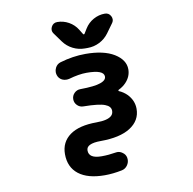

<svg xmlns="http://www.w3.org/2000/svg" viewBox="-102 -888 1204 1198"><g transform="rotate(-10 500.0 -289.5)"><path d="M465.8 207Q358.4 207 300.8 162.1Q243.2 117.2 243.2 34.2Q243.2 -42 302.7 -85Q361.3 -127 471.7 -127Q543.9 -127 568.4 -151.4Q580.1 -163.1 580.1 -181.6Q580.1 -210 543.9 -223.6Q506.8 -238.3 408.2 -239.3Q385.7 -239.3 369.6 -255.4Q353.5 -271.5 353.5 -293.9Q353.5 -316.4 369.6 -332.5Q385.7 -348.6 408.2 -348.6Q500 -349.6 537.1 -363.3Q573.2 -376 573.2 -399.4Q573.2 -442.4 463.9 -442.4Q415 -442.4 350.6 -423.8Q341.8 -421.9 333 -421.9Q319.3 -421.9 306.6 -427.7Q285.2 -438.5 278.3 -460.9Q275.4 -470.7 275.4 -479.5Q275.4 -493.2 282.2 -506.8Q293 -528.3 315.4 -535.2Q397.5 -559.6 477.5 -559.6Q591.8 -559.6 658.2 -519.5Q724.6 -478.5 724.6 -418.9Q724.6 -373 690.4 -336.9Q670.9 -316.4 642.6 -302.7Q640.6 -301.8 640.6 -298.8Q640.6 -295.9 642.6 -294.9Q670.9 -283.2 694.3 -259.8Q732.4 -218.8 732.4 -167Q732.4 -92.8 665 -49.8Q598.6 -7.8 477.5 -7.8Q430.7 -7.8 407.2 3.9Q385.7 14.6 385.7 36.1Q385.7 86.9 465.8 86.9Q467.8 86.9 468.8 86.9Q509.8 86.9 556.6 79.1Q561.5 78.1 566.4 78.1Q584 78.1 598.6 88.9Q618.2 101.6 622.1 124Q623 129.9 623 135.7Q623 153.3 612.3 169.9Q598.6 190.4 575.2 195.3Q517.6 207 465.8 207ZM480.5 -593.8Q440.4 -593.8 404.8 -611.8Q369.1 -629.9 345.7 -662.1L304.7 -718.8Q295.9 -730.5 295.9 -743.2Q295.9 -752.9 300.8 -762.7Q312.5 -786.1 338.9 -786.1Q377 -786.1 411.1 -767.1Q445.3 -748 465.8 -714.8L484.4 -684.6Q486.3 -681.6 489.3 -681.6Q492.2 -681.6 494.1 -684.6L512.7 -714.8Q533.2 -748 567.4 -767.1Q601.6 -786.1 639.6 -786.1Q666 -786.1 677.7 -762.7Q682.6 -752.9 682.6 -743.2Q682.6 -730.5 673.8 -718.8L632.8 -662.1Q609.4 -629.9 573.7 -611.8Q538.1 -593.8 498 -593.8Z"/></g></svg>

Font: Rounded-X Mgen+ 1mn bold
Style: Bold
Weight: 700
Designer: [Source Han Sans]
Ryoko NISHIZUKA  (kana & ideographs); Paul D. Hunt (Latin, Greek & Cyrillic); Wenlong ZHANG  (bopomofo
Version: Version 1.059.20150602